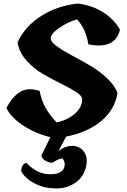

<svg xmlns="http://www.w3.org/2000/svg" viewBox="-20 -779 716 1082"><path d="M443 -219Q443 -239 408.5 -261Q374 -283 323 -308Q272 -333 220.5 -363Q169 -393 128 -439.5Q87 -486 79 -541Q122 -632 213 -689.5Q304 -747 418 -759Q499 -749 561 -710Q623 -671 656 -612Q630 -499 478 -529Q464 -617 414 -670Q362 -655 313.5 -621.5Q265 -588 266 -562Q266 -543 300 -518.5Q334 -494 384.5 -467Q435 -440 487.5 -409.5Q540 -379 584 -337.5Q628 -296 642 -254Q627 -161 550.5 -97Q474 -33 352 -9L310 72Q347 43 387 43Q427 43 451 73.5Q475 104 467 150Q456 214 407 249Q358 284 293.5 283Q229 282 177 255.5Q125 229 100 188Q99 168 107.5 154Q116 140 129 139Q190 203 262.5 203Q335 203 344 157Q348 133 332 113Q303 118 277 138Q254 138 235.5 126.5Q217 115 213 98L264 -6Q180 -26 111 -71.5Q42 -117 16 -170Q48 -232 91.5 -260Q135 -288 203 -267Q214 -213 236 -173Q258 -133 299 -89Q360 -102 401.5 -138Q443 -174 443 -219Z"/></svg>

Font: Tillana
Style: Bold
Weight: 700
Designer: Lipi Raval (Devanagari, Latin), Jonny Pinhorn (Latin)
Foundry: Indian Type Foundry
Version: Version 2.002;PS 1.0;hotconv 1.0.79;makeotf.lib2.5.61930; tt